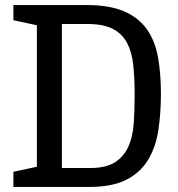

<svg xmlns="http://www.w3.org/2000/svg" viewBox="-20 -740 703 760"><path d="M225 -645V-75H337Q400 -75 435.5 -98Q471 -121 488.5 -160.5Q506 -200 509.5 -253Q513 -306 513 -367Q513 -431 507.5 -482.5Q502 -534 483 -570Q464 -606 427 -625.5Q390 -645 326 -645ZM322 -720Q414 -720 471.5 -695Q529 -670 561.5 -624Q594 -578 605.5 -513Q617 -448 617 -369Q617 -293 607 -226Q597 -159 567 -108.5Q537 -58 481 -29Q425 0 333 0H33V-60L126 -80V-640L33 -660V-720Z"/></svg>

Font: Hermeneus One
Style: Regular
Weight: 400
Designer: Rodrigo Fuenzalida, Pablo Impallari
Foundry: Pablo Impallari, Rodrigo Fuenzalida
Version: Version 1.002; ttfautohint (v0.93) -l 8 -r 50 -G 200 -x 14 -